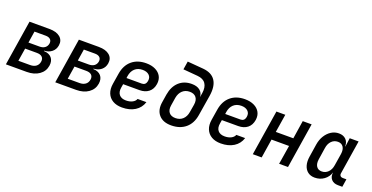

<svg xmlns="http://www.w3.org/2000/svg" viewBox="-27 -1461 4254 2193"><g transform="rotate(20 2100.0 -365.0)"><path d="M41 0 128 -550H370Q456 -550 501 -512Q546 -474 536 -410Q528 -359 490.5 -328.5Q453 -298 398 -296L397 -291Q460 -289 491.5 -252.5Q523 -216 514 -156Q503 -84 443.5 -42Q384 0 294 0ZM198 -322H332Q372 -322 397 -340.5Q422 -359 428 -393Q433 -426 413.5 -444.5Q394 -463 355 -463H220ZM161 -87H304Q348 -87 375.5 -107.5Q403 -128 409 -166Q415 -202 394 -223Q373 -244 328 -244H186Z M641 0 728 -550H970Q1056 -550 1101 -512Q1146 -474 1136 -410Q1128 -359 1090.5 -328.5Q1053 -298 998 -296L997 -291Q1060 -289 1091.5 -252.5Q1123 -216 1114 -156Q1103 -84 1043.5 -42Q984 0 894 0ZM798 -322H932Q972 -322 997 -340.5Q1022 -359 1028 -393Q1033 -426 1013.5 -444.5Q994 -463 955 -463H820ZM761 -87H904Q948 -87 975.5 -107.5Q1003 -128 1009 -166Q1015 -202 994 -223Q973 -244 928 -244H786Z M1454 10Q1387 10 1341 -17Q1295 -44 1275 -93.5Q1255 -143 1266 -210L1287 -340Q1304 -445 1371.5 -502.5Q1439 -560 1545 -560Q1610 -560 1657 -537Q1704 -514 1726 -473.5Q1748 -433 1740 -379Q1730 -314 1686.5 -279.5Q1643 -245 1575 -245H1377L1370 -203Q1360 -145 1387 -113Q1414 -81 1469 -81Q1514 -81 1546.5 -97.5Q1579 -114 1590 -143H1697Q1674 -70 1610.5 -30Q1547 10 1454 10ZM1389 -324H1575Q1597 -324 1612 -336.5Q1627 -349 1632 -379Q1639 -422 1611 -448.5Q1583 -475 1532 -475Q1474 -475 1437.5 -441.5Q1401 -408 1392 -347Z M2054 10Q1952 11 1901 -48Q1850 -107 1867 -207L1882 -302Q1899 -404 1960 -460Q2021 -516 2114 -516Q2177 -516 2213.5 -487Q2250 -458 2252 -406L2261 -459Q2272 -532 2242.5 -575.5Q2213 -619 2143 -625L1966 -640L1982 -740L2175 -724Q2280 -715 2325 -647.5Q2370 -580 2351 -459L2310 -207Q2293 -104 2226 -47.5Q2159 9 2054 10ZM2069 -85Q2123 -85 2158 -117.5Q2193 -150 2202 -207L2218 -302Q2227 -359 2201.5 -391.5Q2176 -424 2123 -424Q2070 -424 2035 -391.5Q2000 -359 1990 -302L1975 -207Q1965 -150 1990.5 -117.5Q2016 -85 2069 -85Z M2654 10Q2587 10 2541 -17Q2495 -44 2475 -93.5Q2455 -143 2466 -210L2487 -340Q2504 -445 2571.5 -502.5Q2639 -560 2745 -560Q2810 -560 2857 -537Q2904 -514 2926 -473.5Q2948 -433 2940 -379Q2930 -314 2886.5 -279.5Q2843 -245 2775 -245H2577L2570 -203Q2560 -145 2587 -113Q2614 -81 2669 -81Q2714 -81 2746.5 -97.5Q2779 -114 2790 -143H2897Q2874 -70 2810.5 -30Q2747 10 2654 10ZM2589 -324H2775Q2797 -324 2812 -336.5Q2827 -349 2832 -379Q2839 -422 2811 -448.5Q2783 -475 2732 -475Q2674 -475 2637.5 -441.5Q2601 -408 2592 -347Z M3042 0 3129 -550H3237L3202 -329H3415L3449 -550H3557L3470 0H3362L3399 -230H3186L3150 0Z M3796 10Q3746 10 3712 -16Q3678 -42 3664.5 -89Q3651 -136 3661 -197L3685 -352Q3695 -414 3724 -460.5Q3753 -507 3795 -533.5Q3837 -560 3887 -560Q3941 -560 3972.5 -528.5Q4004 -497 4003 -445H4006L4020 -550H4128L4063 -139Q4060 -120 4070.5 -108Q4081 -96 4100 -96H4145L4130 0H4078Q4024 0 3995.5 -32.5Q3967 -65 3975 -117V-118Q3957 -60 3908.5 -25Q3860 10 3796 10ZM3848 -84Q3893 -84 3925 -116Q3957 -148 3965 -203L3988 -347Q3996 -402 3974.5 -434Q3953 -466 3909 -466Q3863 -466 3831.5 -434Q3800 -402 3792 -347L3770 -203Q3762 -148 3783 -116Q3804 -84 3848 -84Z"/></g></svg>

Font: JetBrains Mono NL SemiBold
Style: Italic
Weight: 600
Italic angle: -9°
Monospace: yes
Designer: Philipp Nurullin, Konstantin Bulenkov
Foundry: JetBrains
Version: Version 2.305; ttfautohint (v1.8.4.7-5d5b)